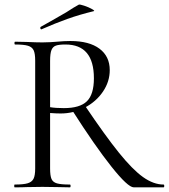

<svg xmlns="http://www.w3.org/2000/svg" viewBox="-20 -804 725 824"><path d="M289 -332 345 -350Q432 -221 490.5 -148.5Q549 -76 594 -44Q639 -12 682 -12Q685 -12 685 -6Q685 0 682 0H554Q529 0 458.5 -88.5Q388 -177 289 -332ZM451 -503Q451 -454 422 -411Q393 -368 344.5 -342.5Q296 -317 240 -317Q221 -317 195 -319V-81Q195 -50 201 -36Q207 -22 224.5 -17Q242 -12 280 -12Q283 -12 283 -6Q283 0 280 0Q249 0 231 -1L162 -2L94 -1Q76 0 43 0Q41 0 41 -6Q41 -12 43 -12Q81 -12 99 -17.5Q117 -23 124 -37Q131 -51 131 -81V-544Q131 -574 124.5 -588Q118 -602 100.5 -607.5Q83 -613 45 -613Q42 -613 42 -619Q42 -625 45 -625L94 -624Q136 -622 162 -622Q180 -622 196 -623Q212 -624 224 -625Q256 -628 282 -628Q363 -628 407 -595Q451 -562 451 -503ZM261 -613Q234 -613 220.5 -608.5Q207 -604 201 -589.5Q195 -575 195 -542V-344Q219 -340 254 -340Q323 -340 353 -369.5Q383 -399 383 -468Q383 -613 261 -613ZM158 -678Q154 -678 153 -682.5Q152 -687 155 -689Q188 -707 264 -751Q282 -763 295.5 -771Q309 -779 318 -784Q322 -786 341.5 -779.5Q361 -773 375 -765Q389 -757 382 -756Q320 -741 268.5 -722.5Q217 -704 160 -679Z"/></svg>

Font: Cormorant
Style: Regular
Weight: 400
Designer: Christian Thalmann (Catharsis Fonts)
Foundry: Catharsis Fonts
Version: Version 4.000